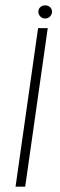

<svg xmlns="http://www.w3.org/2000/svg" viewBox="-20 -696 224 716"><path d="M38 0 122 -591H158L74 0ZM148 -627Q138 -627 130.5 -634.5Q123 -642 123 -652Q123 -663 130.5 -669.5Q138 -676 148 -676Q159 -676 166.5 -669.5Q174 -663 174 -652Q174 -642 166.5 -634.5Q159 -627 148 -627Z"/></svg>

Font: Alumni Sans ExtraLight
Style: Italic
Weight: 250
Italic angle: -8°
Version: Version 1.016